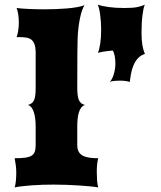

<svg xmlns="http://www.w3.org/2000/svg" viewBox="-20 -816 703 836"><path d="M458 -459Q469.2 -471.2 475.8 -493.9Q482.4 -516.6 482.4 -539.1Q482.4 -558.1 479.2 -573.7Q476.1 -589.4 470.2 -596.2Q449.2 -594.2 433.1 -591.6Q417 -588.9 406.2 -585.9Q412.1 -599.1 416.3 -625.2Q420.4 -651.4 420.4 -688.5Q420.4 -705.6 419.2 -721.9Q418 -738.3 416 -752.4Q414.1 -766.6 411.4 -777.8Q408.7 -789.1 405.8 -795.9Q422.9 -789.6 452.6 -785.4Q482.4 -781.2 520.5 -781.2Q538.1 -781.2 551.5 -782Q564.9 -782.7 575.4 -784.7Q585.9 -786.6 594.5 -789.3Q603 -792 610.8 -795.9Q607.4 -789.6 604.7 -776.9Q602.1 -764.2 600.1 -747.8Q598.1 -731.4 597.2 -712.2Q596.2 -692.9 596.2 -673.3Q596.2 -641.1 599.9 -619.9Q603.5 -598.6 610.8 -581.1Q591.8 -575.2 579.8 -561.5Q567.9 -547.9 560.8 -530.5Q553.7 -513.2 550.3 -494.1Q546.9 -475.1 544.9 -459Q540 -461.4 528.1 -463.1Q516.1 -464.8 505.4 -464.8Q489.7 -464.8 476.6 -463.6Q463.4 -462.4 458 -459ZM43.9 0Q47.9 -12.7 49.3 -30.3Q50.8 -47.9 50.8 -64.9Q50.8 -80.6 48.8 -96.2Q46.9 -111.8 43.9 -127Q71.3 -127 89.1 -129.4Q106.9 -131.8 117.2 -137.9Q127.4 -144 131.3 -155.3Q135.3 -166.5 135.3 -184.1V-266.1Q135.3 -281.7 133.5 -297.4Q131.8 -313 127.9 -325.7Q124 -338.4 117.4 -347.4Q110.8 -356.4 101.6 -358.9Q111.8 -361.8 118.4 -366.9Q125 -372.1 128.7 -380.9Q132.3 -389.6 133.8 -403.1Q135.3 -416.5 135.3 -436V-590.8Q134.8 -611.8 129.9 -624.3Q125 -636.7 116.5 -643.3Q107.9 -649.9 95.5 -652.1Q83 -654.3 67.4 -654.3H52.2Q56.2 -664.1 59.1 -681.4Q62 -698.7 62 -717.8Q62 -736.3 59.3 -753.7Q56.6 -771 52.2 -781.2Q61.5 -779.8 74.7 -778.8Q87.9 -777.8 103.5 -777.1Q119.1 -776.4 136.7 -775.9Q154.3 -775.4 172.9 -775.4Q197.8 -775.4 223.1 -776.4Q248.5 -777.3 271.7 -779.3Q294.9 -781.2 314.7 -784.7Q334.5 -788.1 347.7 -793.5Q337.4 -774.4 331.5 -751Q325.7 -727.5 322.3 -701.2Q318.8 -674.8 317.9 -646Q316.9 -617.2 316.9 -587.4L316.4 -435.1Q316.4 -415.5 318.1 -402.1Q319.8 -388.7 323.7 -379.9Q327.6 -371.1 334 -366.2Q340.3 -361.3 350.1 -358.9Q339.8 -356 333.3 -346.9Q326.7 -337.9 323 -325.2Q319.3 -312.5 317.9 -297.1Q316.4 -281.7 316.4 -266.1V-184.1Q316.4 -166.5 322.8 -155.3Q329.1 -144 341.1 -137.9Q353 -131.8 369.9 -129.4Q386.7 -127 407.7 -127Q404.8 -116.7 403.1 -101.6Q401.4 -86.4 401.4 -69.3Q401.4 -50.8 402.6 -32Q403.8 -13.2 407.7 0Q394.5 -2.4 372.3 -4.6Q350.1 -6.8 323.7 -8.5Q297.4 -10.3 268.8 -11.2Q240.2 -12.2 213.9 -12.2Q190.4 -12.2 165.8 -11.5Q141.1 -10.7 118.4 -9Q95.7 -7.3 76.2 -5.1Q56.6 -2.9 43.9 0Z"/></svg>

Font: Arbutus
Style: Regular
Weight: 400
Designer: Karolina Lach
Foundry: Sorkin Type Co.
Version: Version 1.003